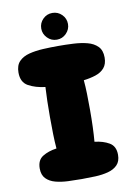

<svg xmlns="http://www.w3.org/2000/svg" viewBox="-95 -933 691 990"><g transform="rotate(-10 250.5 -438.0)"><path d="M251 -3Q216 -3 180 -4.5Q144 -6 114 -14Q84 -22 65.5 -41Q47 -60 47 -94Q47 -138 77 -156.5Q107 -175 150 -181Q147 -216 146 -257.5Q145 -299 145 -347Q145 -391 146 -430.5Q147 -470 149 -503Q98 -509 61.5 -529Q25 -549 25 -600Q25 -638 45 -658.5Q65 -679 98.5 -687.5Q132 -696 171.5 -698Q211 -700 250 -700Q289 -700 329 -698Q369 -696 402 -687.5Q435 -679 455.5 -658.5Q476 -638 476 -600Q476 -566 459 -546Q442 -526 413 -516.5Q384 -507 350 -503Q353 -470 354 -431Q355 -392 355 -347Q355 -299 353.5 -257.5Q352 -216 349 -181Q394 -176 425.5 -157.5Q457 -139 457 -94Q457 -60 438.5 -41Q420 -22 389.5 -14Q359 -6 323 -4.5Q287 -3 251 -3ZM250 -733Q221 -733 200.5 -754Q180 -775 180 -803Q180 -832 200.5 -852.5Q221 -873 250 -873Q279 -873 299.5 -852.5Q320 -832 320 -803Q320 -775 299.5 -754Q279 -733 250 -733Z"/></g></svg>

Font: Cherry Bomb One
Style: Regular
Weight: 400
Designer: satsuyako
Foundry: satsuyako
Version: Version 4.100; ttfautohint (v1.8.3)